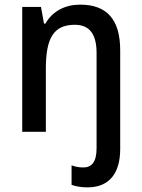

<svg xmlns="http://www.w3.org/2000/svg" viewBox="-20 -569 611 829"><path d="M358 240C456 240 499 174 499 74V-352C499 -484 442 -549 326 -549C263 -549 207 -522 176 -467H170L157 -539H76V0H178V-273C178 -402 210 -462 303 -462C367 -462 397 -421 397 -340V71C397 133 374 154 340 154C321 154 306 151 289 145V229C307 236 331 240 358 240Z"/></svg>

Font: Noto Sans Gujarati SemiCondensed Medium
Style: Regular
Weight: 500
Width: 4
Designer: Jelle Bosma - Monotype Design Team, Universal Thirst
Foundry: Monotype Imaging Inc.
Version: Version 2.106